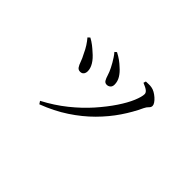

<svg xmlns="http://www.w3.org/2000/svg" viewBox="-77 -803 1153 1153"><g transform="rotate(45 500.0 -226.5)"><path d="M282.5 31.9Q361.9 -9.7 427.4 -62.3Q492.9 -114.9 543.1 -171.7Q593.3 -228.6 628.3 -281.1Q663.3 -333.6 680.9 -375.8Q698.4 -418 698.4 -440.4Q698.4 -452.2 686.4 -462.2Q674.4 -472.1 645.1 -483.9L649.9 -499.5Q660.3 -499.5 672.7 -500.1Q685.2 -500.8 697.4 -498.6Q711.5 -496.4 726.1 -488.2Q740.6 -480 753.6 -468.4Q766.6 -456.8 774.3 -445.2Q782.1 -433.6 782.1 -424.3Q782.1 -412.3 771.9 -403.1Q761.7 -393.8 753.5 -376.8Q725.8 -316.5 684.4 -255.2Q642.9 -193.8 586.5 -137.1Q530 -80.4 457.3 -32.5Q384.5 15.5 294.2 49.7ZM328.8 -261.4Q313.3 -261.4 304.9 -273.4Q296.4 -285.5 289.3 -306.5Q282.2 -327.6 267.9 -354Q256.4 -379.5 242.9 -400.5Q229.4 -421.4 214.6 -438.6L227.4 -450.4Q247.4 -439.9 265.9 -425.6Q284.3 -411.2 297.3 -398.9Q328.2 -373 343.9 -346.9Q359.7 -320.9 359.7 -296.7Q359.7 -281.2 352 -271.3Q344.3 -261.4 328.8 -261.4ZM497.4 -319.1Q482.3 -319.1 474.8 -331.5Q467.4 -343.9 461.2 -364.5Q455 -385.2 442.8 -409.3Q436.2 -422.7 427.8 -437.1Q419.4 -451.5 410.2 -465.5Q401 -479.6 390.6 -491.3L402.5 -501.7Q425 -490.2 442.8 -477.4Q460.6 -464.6 477.1 -448.9Q500.9 -428.6 515.7 -404.5Q530.4 -380.4 530.4 -353.4Q530.4 -336.8 520.7 -327.9Q510.9 -319.1 497.4 -319.1Z"/></g></svg>

Font: Noto Serif KR ExtraLight
Style: Regular
Weight: 200
Designer: Ryoko NISHIZUKA 西塚涼子 (kana & ideographs); Frank Grießhammer (Latin, Greek & Cyrillic); Wenlong ZHANG 张文龙 (bopomofo); San
Foundry: Adobe
Version: Version 2.002-H1;hotconv 1.1.0;makeotfexe 2.6.0